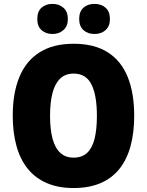

<svg xmlns="http://www.w3.org/2000/svg" viewBox="-20 -948 749 978"><path d="M663.6 -357.9Q663.6 -272 645 -203.9Q626.5 -135.7 588.4 -87.9Q550.3 -40 491.9 -15.1Q433.6 9.8 354.5 9.8Q276.9 9.8 218.5 -15.4Q160.2 -40.5 121.6 -88.1Q83 -135.7 64 -204.1Q44.9 -272.5 44.9 -358.9Q44.9 -474.1 78.9 -556.2Q112.8 -638.2 181.9 -681.6Q251 -725.1 355 -725.1Q460.4 -725.1 528.8 -681.6Q597.2 -638.2 630.4 -556.2Q663.6 -474.1 663.6 -357.9ZM234.9 -357.9Q234.9 -289.6 247.6 -241.9Q260.3 -194.3 286.9 -169.7Q313.5 -145 354.5 -145Q397.5 -145 423.6 -169.2Q449.7 -193.4 461.7 -241Q473.6 -288.6 473.6 -357.9Q473.6 -462.9 445.8 -518.1Q418 -573.2 355 -573.2Q313.5 -573.2 286.9 -548.1Q260.3 -522.9 247.6 -475.1Q234.9 -427.2 234.9 -357.9ZM169.9 -851.1Q169.9 -889.6 191.7 -908.9Q213.4 -928.2 247.1 -928.2Q280.8 -928.2 303.2 -908.4Q325.7 -888.7 325.7 -851.1Q325.7 -814.9 303.2 -794.9Q280.8 -774.9 247.1 -774.9Q213.4 -774.9 191.7 -794.4Q169.9 -814 169.9 -851.1ZM383.3 -851.1Q383.3 -889.6 405.3 -908.9Q427.2 -928.2 461.4 -928.2Q496.1 -928.2 518.1 -908.4Q540 -888.7 540 -851.1Q540 -814.9 518.1 -794.9Q496.1 -774.9 461.4 -774.9Q426.8 -774.9 405 -794.7Q383.3 -814.5 383.3 -851.1Z"/></svg>

Font: Open Sans SemiCondensed ExtraBold
Style: Regular
Weight: 800
Width: 4
Designer: Monotype Design Team
Foundry: Monotype Imaging Inc.
Version: Version 3.000